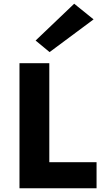

<svg xmlns="http://www.w3.org/2000/svg" viewBox="-20 -1010 562 1030"><path d="M244.5 -671V-140H498V0H84.5V-671ZM246 -730.5 171 -792.5 378 -990 482 -906Z"/></svg>

Font: Karla ExtraBold
Style: Regular
Weight: 800
Designer: Jonathan Pinhorn
Version: Version 2.001